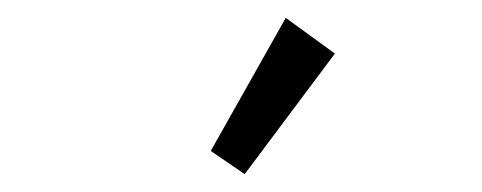

<svg xmlns="http://www.w3.org/2000/svg" viewBox="-20 -717 540 215"><path d="M216 -548 300 -697 355 -657 254 -522Z"/></svg>

Font: Vazir Code
Style: Code
Weight: 400
Foundry: DejaVu fonts team - Redesigned by Saber Rastikerdar
Version: Version 1.1.2